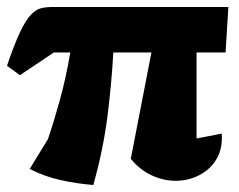

<svg xmlns="http://www.w3.org/2000/svg" viewBox="-36 -512 684 549"><path d="M231 17Q182 13 135.5 2.5Q89 -8 49 -29L101 -114Q119 -167 136 -229Q153 -291 165 -362H118L21 -297L-16 -324Q5 -386 21.5 -420.5Q38 -455 52.5 -470Q67 -485 81.5 -488.5Q96 -492 114 -492H617L609 -362H526V-116L598 -130Q601 -87 583 -57Q565 -27 533.5 -11Q502 5 466 5Q432 5 398 -10.5Q364 -26 338 -58L397 -362H288Q283 -271 271 -177.5Q259 -84 231 17Z"/></svg>

Font: Piazzolla ExtraBold
Style: Regular
Weight: 800
Designer: Juan Pablo del Peral
Foundry: Huerta Tipografica
Version: Version 1.330